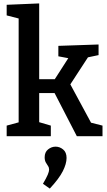

<svg xmlns="http://www.w3.org/2000/svg" viewBox="-20 -796 625 1122"><path d="M19 0V-62L89 -81V-688L19 -706V-768L209 -776V-333H300L379 -456L321 -467V-528L556 -536V-474L494 -461L391 -303L512 -79L579 -62V0H429L299 -252H209V-82L277 -62V0ZM271 306 231 278Q251 244 259 225Q267 206 267 195Q267 183 260.5 174Q254 165 247.5 153Q241 141 241 123Q241 93 261 77Q281 61 305 61Q329 61 349 77.5Q369 94 369 127Q369 161 347 204.5Q325 248 271 306Z"/></svg>

Font: Bitter SemiBold
Style: Regular
Weight: 600
Designer: Sol Matas, and Bitter project Authors
Foundry: Sol Matas
Version: Version 2.001